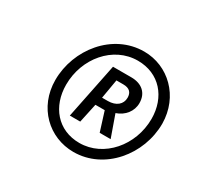

<svg xmlns="http://www.w3.org/2000/svg" viewBox="-95 -820 625 607"><g transform="rotate(30 217.5 -516.5)"><path d="M73 -492C73 -392 147 -323 236 -323C349 -323 435 -428 435 -541C434 -640 360 -710 272 -710C157 -710 73 -603 73 -492ZM398 -537C398 -440 327 -357 238 -357C159 -357 110 -417 110 -496C110 -592 179 -675 269 -675C348 -675 398 -616 398 -537ZM210 -619 169 -417H207L222 -487H256L278 -417H318L290 -496C320 -506 340 -531 340 -561C340 -598 315 -619 277 -619ZM250 -517H229L241 -587H266C289 -587 299 -576 299 -557C299 -533 280 -517 250 -517Z"/></g></svg>

Font: Cambridge Sans Italic
Style: Regular
Weight: 400
Italic angle: -11°
Version: Version 2.000;PS 002.000;hotconv 1.0.88;makeotf.lib2.5.64775